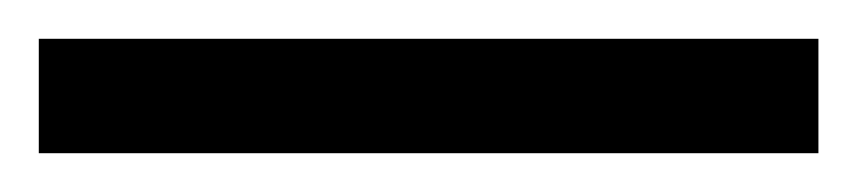

<svg xmlns="http://www.w3.org/2000/svg" viewBox="-24 63 442 99"><path d="M-4 142H398V83H-4Z"/></svg>

Font: Noto Serif Myanmar Condensed Medium
Style: Regular
Weight: 500
Width: 3
Designer: Ben Mitchell and the Monotype Design Team
Foundry: Monotype Imaging Inc.
Version: Version 2.106